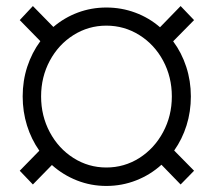

<svg xmlns="http://www.w3.org/2000/svg" viewBox="-20 -611 715 641"><path d="M153.3 -60.1 89.8 4.9 45.9 -41 111.3 -107.9Q84.5 -146 70.1 -192.1Q55.7 -238.3 55.7 -289.1Q55.7 -341.3 71 -388.2Q86.4 -435.1 114.7 -473.6L45.9 -543.9L89.8 -590.8L158.2 -521Q194.8 -552.2 240 -569.1Q285.2 -585.9 335 -585.9Q385.7 -585.9 431.6 -568.8Q477.5 -551.8 514.2 -520L583 -590.8L627.9 -543.9L558.1 -473.1Q586.4 -435.1 601.8 -387.9Q617.2 -340.8 617.2 -289.1Q617.2 -238.3 602.8 -192.4Q588.4 -146.5 561.5 -108.4L627.9 -41L583 4.9L519 -61Q481.9 -27.3 434.6 -8.8Q387.2 9.8 335 9.8Q283.7 9.8 237.1 -8.5Q190.4 -26.9 153.3 -60.1ZM553.7 -289.1Q553.7 -354 524.7 -408.2Q495.6 -462.4 445.3 -493.9Q395 -525.4 335 -525.4Q275.4 -525.4 225.3 -493.9Q175.3 -462.4 146.2 -408.2Q117.2 -354 117.2 -289.1Q117.2 -224.1 146.2 -169.7Q175.3 -115.2 225.3 -83.5Q275.4 -51.8 335 -51.8Q395 -51.8 445.1 -83.5Q495.1 -115.2 524.4 -169.7Q553.7 -224.1 553.7 -289.1Z"/></svg>

Font: Pretendard Light
Style: Regular
Weight: 300
Designer: Base glyphs from Inter by Rasmus Andersson; Hangeul glyphs from Noto Sans CJK(Source Han Sans) by Jang Soo-young and Kan
Foundry: Kil Hyung-jin
Version: Version 1.309